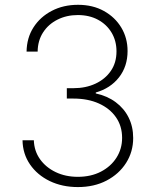

<svg xmlns="http://www.w3.org/2000/svg" viewBox="-20 -757 634 787"><path d="M299.3 9.8Q234.9 9.8 183.8 -14.9Q132.8 -39.6 103 -83Q73.2 -126.5 72.3 -182.1H118.7Q120.1 -138.2 144 -104.5Q168 -70.8 208.3 -51.5Q248.5 -32.2 298.8 -32.2Q353 -32.2 393.8 -53.5Q434.6 -74.7 457.5 -110.8Q480.5 -147 480.5 -191.9Q480.5 -240.2 455.3 -276.4Q430.2 -312.5 385.3 -332.8Q340.3 -353 280.8 -353H253.9V-395.5H280.8Q331.5 -395.5 371.3 -414.1Q411.1 -432.6 434.3 -466.3Q457.5 -500 457.5 -546.4Q457.5 -589.4 437.5 -623Q417.5 -656.7 381.8 -676Q346.2 -695.3 298.8 -695.3Q252.9 -695.3 215.6 -676.5Q178.2 -657.7 156.5 -624Q134.8 -590.3 134.3 -545.4H88.9Q89.8 -602.1 117.4 -645Q145 -688 192.4 -712.6Q239.7 -737.3 299.8 -737.3Q360.4 -737.3 406 -711.9Q451.7 -686.5 477.3 -643.8Q502.9 -601.1 502.9 -547.9Q502.9 -484.9 467.8 -439.9Q432.6 -395 372.6 -377.9V-374Q419.9 -363.8 454.3 -338.1Q488.8 -312.5 507.3 -275.1Q525.9 -237.8 525.9 -191.4Q525.9 -134.8 496.8 -89.1Q467.8 -43.5 416.7 -16.8Q365.7 9.8 299.3 9.8Z"/></svg>

Font: Inter ExtraLight
Style: Regular
Weight: 250
Designer: Rasmus Andersson
Foundry: rsms
Version: Version 4.001;git-66647c0bb